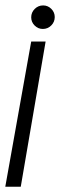

<svg xmlns="http://www.w3.org/2000/svg" viewBox="-35 -706 227 726"><path d="M-15 0 83 -549H137.5L43.5 0ZM127 -596.5Q109 -596.5 96 -609.5Q83 -622.5 83 -640.5Q83 -659 96.2 -672.2Q109.5 -685.5 128 -685.5Q146 -685.5 159 -672.5Q172 -659.5 172 -641.5Q172 -623 158.8 -609.8Q145.5 -596.5 127 -596.5Z"/></svg>

Font: Anybody Condensed Light
Style: Italic
Weight: 300
Width: 3
Italic angle: -10°
Designer: Tyler Finck
Foundry: Etcetera Type Company
Version: Version 1.010; ttfautohint (v1.8.3) -l 8 -r 50 -G 200 -x 14 